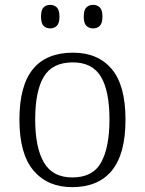

<svg xmlns="http://www.w3.org/2000/svg" viewBox="-20 -761 596 791"><path d="M277 10Q176 10 118 -58.5Q60 -127 60 -268Q60 -408 115.5 -476Q171 -544 281 -544Q383 -544 440 -477Q497 -410 497 -268Q497 -127 441 -58.5Q385 10 277 10ZM278 -30Q363 -30 397 -92.5Q431 -155 431 -268Q431 -387 395.5 -445.5Q360 -504 280 -504Q196 -504 160.5 -445Q125 -386 125 -268Q125 -153 161 -91.5Q197 -30 278 -30ZM364 -644Q347 -644 336 -654.5Q325 -665 325 -693Q325 -720 336 -730.5Q347 -741 364 -741Q380 -741 391 -730.5Q402 -720 402 -693Q402 -665 391 -654.5Q380 -644 364 -644ZM187 -644Q170 -644 159.5 -654.5Q149 -665 149 -693Q149 -720 159.5 -730.5Q170 -741 187 -741Q203 -741 214 -730.5Q225 -720 225 -693Q225 -665 214 -654.5Q203 -644 187 -644Z"/></svg>

Font: Noto Serif Gurmukhi Light
Style: Regular
Weight: 300
Designer: Vaibhav Singh and the Monotype Design Team
Foundry: Monotype Imaging Inc.
Version: Version 2.004; ttfautohint (v1.8.4.7-5d5b)